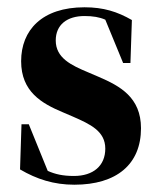

<svg xmlns="http://www.w3.org/2000/svg" viewBox="-20 -492 440 527"><path d="M184 15C300 15 367 -41 367 -140C367 -225 309 -256 251 -281L223 -293C175 -313 133 -333 133 -381C133 -424 164 -448 212 -448C235 -448 253 -445 269 -438L318 -319H338L342 -437C302 -460 264 -472 212 -472C95 -472 38 -409 38 -324C38 -240 95 -208 152 -184L180 -172C228 -151 269 -132 269 -84C269 -37 236 -9 183 -9C152 -9 131 -14 111 -23L59 -151H39L35 -27C81 0 128 15 184 15Z"/></svg>

Font: Source Serif 4 Display
Style: Bold
Weight: 700
Designer: Frank Grießhammer
Foundry: Adobe Systems Incorporated
Version: Version 4.004;hotconv 1.0.117;makeotfexe 2.5.65602